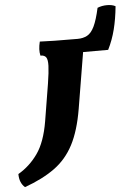

<svg xmlns="http://www.w3.org/2000/svg" viewBox="-161 -655 665 946"><g transform="rotate(-5 171.5 -182.0)"><path d="M-76 247Q-103 224 -103 180Q-46 147 -6 90.5Q34 34 51 -68L81 -251Q90 -308 91 -338.5Q92 -369 84 -380.5Q76 -392 56 -392Q49 -421 59 -461Q113 -458 246 -458Q273 -458 293.5 -469Q314 -480 329 -511.5Q344 -543 357 -602Q379 -611 404.5 -611Q430 -611 446 -602Q440 -540 427 -488.5Q414 -437 391 -391H267L221 -114Q203 -7 167.5 61Q132 129 72.5 172Q13 215 -76 247Z"/></g></svg>

Font: Vollkorn ExtraBold
Style: Italic
Weight: 800
Italic angle: -11°
Designer: Friedrich Althausen
Foundry: Friedrich Althausen
Version: Version 5.000; ttfautohint (v1.8.3)